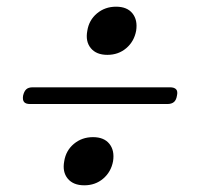

<svg xmlns="http://www.w3.org/2000/svg" viewBox="-20 -620 640 574"><path d="M480 -309H70Q57 -309 52 -315Q47 -321 49 -334Q52 -347 58.5 -353Q65 -359 78 -359H488Q501 -359 506.5 -353Q512 -347 509 -334Q507 -321 500 -315Q493 -309 480 -309ZM301 -456Q268 -456 251.5 -476Q235 -496 241 -528Q246 -560 270 -580Q294 -600 327 -600Q360 -600 376 -580Q392 -560 387 -528Q381 -496 357.5 -476Q334 -456 301 -456ZM232 -66Q199 -66 182.5 -86Q166 -106 172 -138Q177 -170 201 -190Q225 -210 258 -210Q291 -210 307 -190Q323 -170 318 -138Q312 -106 288.5 -86Q265 -66 232 -66Z"/></svg>

Font: Maple Mono Thin
Style: Italic
Weight: 250
Italic angle: -10°
Monospace: yes
Designer: subframe7536
Version: Version 7.000